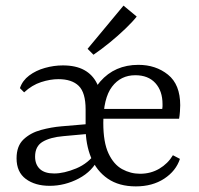

<svg xmlns="http://www.w3.org/2000/svg" viewBox="-20 -654 708 684"><path d="M464 10Q404 10 364 -17.5Q324 -45 304.5 -92.5Q285 -140 285 -200Q285 -304 337 -363.5Q389 -423 473 -423Q535 -423 578.5 -388Q622 -353 622 -279Q622 -270 621 -256Q620 -242 618 -231H329V-266H558Q559 -271 559 -275Q559 -279 559 -283Q559 -330 533.5 -358Q508 -386 462 -386Q410 -386 379 -345Q348 -304 348 -216Q348 -147 366.5 -107.5Q385 -68 415 -51.5Q445 -35 479 -35Q517 -35 547.5 -53Q578 -71 596 -101L621 -88Q607 -45 565 -17.5Q523 10 464 10ZM285 -193V-264Q285 -324 260.5 -348Q236 -372 188 -372Q159 -372 126.5 -361.5Q94 -351 66 -325L51 -340Q60 -367 84 -385Q108 -403 140 -412Q172 -421 204 -421Q250 -421 280 -404.5Q310 -388 325.5 -356.5Q341 -325 341 -278ZM157 8Q105 8 72 -16.5Q39 -41 39 -90Q39 -134 64 -157.5Q89 -181 126 -191Q163 -201 199 -204L305 -213V-178L206 -169Q159 -165 132 -149Q105 -133 105 -96Q105 -68 122 -52Q139 -36 173 -36Q208 -36 251.5 -54Q295 -72 323 -112L332 -92Q310 -44 260.5 -18Q211 8 157 8ZM292 -480 420 -634 467 -595Q453 -577 427 -552Q401 -527 371 -502.5Q341 -478 313 -459Z"/></svg>

Font: Yrsa Light
Style: Regular
Weight: 300
Designer: Anna Giedrys (Yrsa+Rasa design), David Brezina (Yrsa art-direction, Rasa art-direction, design)
Foundry: Rosetta Type Foundry
Version: Version 2.004